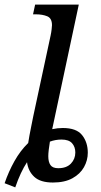

<svg xmlns="http://www.w3.org/2000/svg" viewBox="-42 -780 438 831"><path d="M-22 13Q-5 -37 20.5 -82.5Q46 -128 80 -161Q85 -193 91.5 -224.5Q98 -256 102 -277L177 -626Q180 -640 181.5 -653.5Q183 -667 183 -671Q183 -701 162.5 -709.5Q142 -718 113 -718H101L110 -760H299L184 -221Q207 -226 230 -226Q289 -226 313.5 -195Q338 -164 338 -119Q338 -86 321.5 -56.5Q305 -27 271.5 -8.5Q238 10 187 10Q133 10 106.5 -14.5Q80 -39 75 -78Q47 -36 24 31ZM210 -52Q246 -52 265 -72Q284 -92 284 -120Q284 -144 270 -160Q256 -176 224 -176Q198 -176 174 -167Q171 -149 169 -132Q167 -115 167 -104Q167 -79 176.5 -65.5Q186 -52 210 -52Z"/></svg>

Font: NotoSerif-Italic
Style: Regular
Weight: 400
Italic angle: -12°
Designer: Monotype Design Team
Foundry: Monotype Imaging Inc.
Version: Version 2.007; ttfautohint (v1.8) -l 8 -r 50 -G 200 -x 14 -D